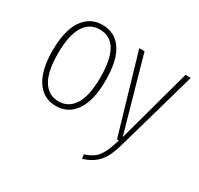

<svg xmlns="http://www.w3.org/2000/svg" viewBox="-153 -721 1151 1108"><g transform="rotate(30 422.5 -166.5)"><path d="M231.9 -530.8Q315.4 -530.8 361.3 -463.6Q407.2 -396.5 407.2 -262.2Q407.2 -128.9 360.4 -59.6Q313.5 9.8 231 9.8Q147.9 9.8 101.6 -59.3Q55.2 -128.4 55.2 -258.8Q55.2 -391.6 102.5 -461.2Q149.9 -530.8 231.9 -530.8ZM825.2 -520 676.8 2Q659.7 63 641.6 98.4Q623.5 133.8 593.5 158.4Q563.5 183.1 515.1 198.2L511.2 170.9Q543.5 159.7 564.2 146.2Q585 132.8 599.9 110.6Q614.7 88.4 624 65.2Q633.3 42 646 0H633.8L481.9 -520H517.1L655.8 -27.8L790 -520ZM231.9 -500Q165 -500 127.9 -440.7Q90.8 -381.3 90.8 -258.8Q90.8 -139.2 127.2 -80.1Q163.6 -21 231 -21Q298.3 -21 335.2 -80.6Q372.1 -140.1 372.1 -262.2Q372.1 -500 231.9 -500Z"/></g></svg>

Font: Fira Sans Compressed UltraLight
Style: Regular
Weight: 200
Width: 1
Designer: Carrois Corporate & Edenspiekermann AG
Foundry: Carrois Corporate GbR & Edenspiekermann AG
Version: Version 4.203;PS 004.203;hotconv 1.0.88;makeotf.lib2.5.64775